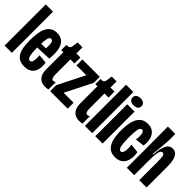

<svg xmlns="http://www.w3.org/2000/svg" viewBox="75 -1460 2243 2243"><g transform="rotate(45 1196.5 -338.5)"><path d="M25 0V-680H145V0Z M358 11Q289 11 252 -23.5Q215 -58 202 -118Q189 -178 189 -252Q189 -309 195.5 -360.5Q202 -412 220 -452Q238 -492 270.5 -515.5Q303 -539 355 -539Q420 -539 455 -503Q490 -467 500.5 -404.5Q511 -342 501 -261L310 -254Q311 -164 321.5 -123.5Q332 -83 358 -83Q377 -83 385.5 -101Q394 -119 395 -147.5Q396 -176 393 -209L505 -198Q511 -163 508.5 -126Q506 -89 490.5 -58Q475 -27 443 -8Q411 11 358 11ZM355 -441Q331 -441 322 -407.5Q313 -374 311 -317L390 -319Q393 -380 385.5 -410.5Q378 -441 355 -441Z M699 7Q635 7 600 -32Q565 -71 565 -147V-431H530V-517H543Q572 -517 582 -530.5Q592 -544 595 -573L602 -629H683V-528H750V-429H683V-176Q683 -110 719 -110Q734 -110 750 -121V0Q737 4 724.5 5.5Q712 7 699 7Z M778 0V-98L943 -426V-430H782V-528H1069V-428L904 -101V-98H1067V0Z M1262 7Q1198 7 1163 -32Q1128 -71 1128 -147V-431H1093V-517H1106Q1135 -517 1145 -530.5Q1155 -544 1158 -573L1165 -629H1246V-528H1313V-429H1246V-176Q1246 -110 1282 -110Q1297 -110 1313 -121V0Q1300 4 1287.5 5.5Q1275 7 1262 7Z M1352 0V-680H1472V0Z M1523 0V-528H1644V0ZM1583 -572Q1549 -572 1529.5 -587Q1510 -602 1510 -630Q1510 -658 1529.5 -673Q1549 -688 1583 -688Q1618 -688 1637.5 -673Q1657 -658 1657 -630Q1657 -601 1637.5 -586.5Q1618 -572 1583 -572Z M1857 11Q1790 11 1753 -25.5Q1716 -62 1701.5 -123Q1687 -184 1687 -258Q1687 -336 1701.5 -399.5Q1716 -463 1753 -500.5Q1790 -538 1857 -538Q1918 -538 1952 -506Q1986 -474 1996.5 -424.5Q2007 -375 1998 -322L1886 -309Q1894 -367 1887 -404.5Q1880 -442 1854 -442Q1827 -442 1818 -396.5Q1809 -351 1809 -272Q1809 -176 1820 -130Q1831 -84 1857 -84Q1877 -84 1886 -106.5Q1895 -129 1896 -163Q1897 -197 1892 -230L2002 -217Q2010 -179 2007.5 -139Q2005 -99 1989.5 -65Q1974 -31 1941.5 -10Q1909 11 1857 11Z M2044 0V-289L2043 -680H2165V-585Q2165 -563 2162.5 -529.5Q2160 -496 2156.5 -459Q2153 -422 2149.5 -387.5Q2146 -353 2143 -328H2152Q2159 -410 2174 -456Q2189 -502 2212.5 -520.5Q2236 -539 2265 -539Q2305 -539 2326.5 -515Q2348 -491 2357.5 -455.5Q2367 -420 2368.5 -385Q2370 -350 2370 -329V0H2249V-300Q2249 -330 2247.5 -358.5Q2246 -387 2238.5 -405Q2231 -423 2213 -423Q2185 -423 2175.5 -372Q2166 -321 2166 -230V0Z"/></g></svg>

Font: Bricolage Grotesque 48pt Condensed SemiBold
Style: Regular
Weight: 600
Width: 3
Designer: Mathieu Triay
Foundry: Atelier Triay
Version: Version 1.000; ttfautohint (v1.8.4.7-5d5b);gftools[0.9.32]